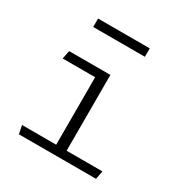

<svg xmlns="http://www.w3.org/2000/svg" viewBox="-166 -854 952 988"><g transform="rotate(30 310.0 -360.0)"><path d="M335.5 -500V0H273.5V-473L296 -450.5H80.5L90.5 -500ZM70.5 -49.5H548.5L538.5 0H80.5ZM442.5 -669.5H135.5V-719.5H442.5Z"/></g></svg>

Font: Monaspace Argon Var
Style: Regular
Weight: 400
Designer: Riley Cran and the Lettermatic Team
Version: Version 1.000 (Monaspace Argon Var)